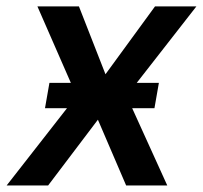

<svg xmlns="http://www.w3.org/2000/svg" viewBox="-32 -565 618 585"><path d="M208.5 -545.5H82L183.9 -312.5H118.6L105.1 -235.4H172.2L-11.7 0H114.7L266.3 -200.3L352.3 0H477.6L370.7 -235.4H438.6L452.1 -312.5H384.6L566.4 -545.5H440.3L289.4 -338.8Z"/></svg>

Font: Magic Ui Pro Semi Bold
Style: Italic
Weight: 600
Italic angle: -9.39999°
Designer: Stefan Endress, Andreas Faust
Version: Version 1.000;FEAKit 1.0